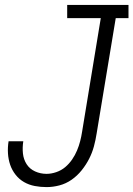

<svg xmlns="http://www.w3.org/2000/svg" viewBox="-20 -755 544 783"><path d="M170 8Q145 8 121.5 3.5Q98 -1 78 -12.5Q58 -24 43.5 -42.5Q29 -61 21.5 -83Q14 -105 12.5 -129.5Q11 -154 15 -179H75Q71 -154 73.5 -129.5Q76 -105 88.5 -85.5Q101 -66 123 -56Q145 -46 170 -46Q189 -46 209.5 -53Q230 -60 246 -73.5Q262 -87 274 -104.5Q286 -122 294 -141Q302 -160 307 -179.5Q312 -199 315 -219L391 -681H254V-735H504V-681H452L374 -210Q370 -184 363 -158Q356 -132 343.5 -107.5Q331 -83 313 -60.5Q295 -38 272 -22Q249 -6 222.5 1Q196 8 170 8Z"/></svg>

Font: Iosevka QP Light
Style: Italic
Weight: 300
Italic angle: -9°
Designer: Belleve Invis
Foundry: Belleve Invis
Version: Version 20.0.0; ttfautohint (v1.8.4)